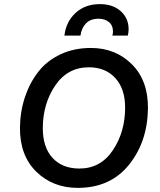

<svg xmlns="http://www.w3.org/2000/svg" viewBox="-20 -903 779 933"><path d="M293 -730Q301 -798 347.5 -840.5Q394 -883 465 -883Q529 -883 567 -848.5Q605 -814 605 -761Q605 -745 601 -730H526Q529 -740 529 -749Q529 -780 509 -796Q489 -812 459 -812Q420 -812 398 -789.5Q376 -767 371 -730ZM358 10Q237 10 156.5 -68.5Q76 -147 77 -283Q78 -361 101 -430.5Q124 -500 166 -554Q208 -608 274 -639Q340 -670 421 -670Q541 -670 620.5 -591Q700 -512 699 -377Q697 -214 606.5 -102Q516 10 358 10ZM366 -84Q469 -84 528.5 -173Q588 -262 588 -380Q588 -472 540 -524Q492 -576 412 -576Q308 -576 248 -487Q188 -398 188 -280Q188 -187 235.5 -135.5Q283 -84 366 -84Z"/></svg>

Font: Elaine Sans Medium
Style: Italic
Weight: 500
Italic angle: -13°
Designer: Wei Huang
Foundry: Wei Huang
Version: Version 2.001;December 24, 2019;FontCreator 12.0.0.2547 64-b